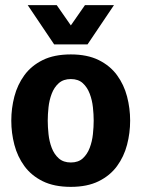

<svg xmlns="http://www.w3.org/2000/svg" viewBox="-20 -720 551 748"><path d="M24 -250Q24 -298 36 -344Q48 -390 75 -427Q102 -464 146.5 -486Q191 -508 256 -508Q320 -508 364.5 -486Q409 -464 436 -427Q463 -390 475 -344Q487 -298 487 -250Q487 -202 475 -156Q463 -110 436 -73Q409 -36 364.5 -14Q320 8 256 8Q191 8 146.5 -14Q102 -36 75 -73Q48 -110 36 -156Q24 -202 24 -250ZM166 -250Q166 -226 169 -197.5Q172 -169 181.5 -144Q191 -119 209 -103Q227 -87 256 -87Q285 -87 302.5 -103Q320 -119 329.5 -144Q339 -169 342 -197.5Q345 -226 345 -250Q345 -274 342 -302Q339 -330 329.5 -355Q320 -380 302.5 -396Q285 -412 256 -412Q227 -412 209 -396Q191 -380 181.5 -355Q172 -330 169 -302Q166 -274 166 -250ZM424 -700 321 -547H191L88 -700H201L256 -621L311 -700Z"/></svg>

Font: Epunda Sans
Style: Bold
Weight: 700
Designer: Simon Atzbach
Foundry: typofactur
Version: Version 2.204; ttfautohint (v1.8.4.7-5d5b)